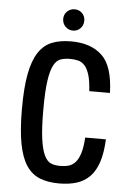

<svg xmlns="http://www.w3.org/2000/svg" viewBox="-58 -900 634 952"><g transform="rotate(5 258.5 -423.5)"><path d="M382 -228H485Q482 -161 467 -115Q452 -69 425 -41.5Q398 -14 360 -2Q322 10 272 10Q217 10 176.5 -6Q136 -22 109.5 -61.5Q83 -101 70 -169.5Q57 -238 57 -343Q57 -448 70 -516.5Q83 -585 109.5 -625Q136 -665 176 -681Q216 -697 271 -697Q370 -697 425 -645Q481 -593 485 -459H382Q379 -509 370 -539Q361 -569 346.5 -585Q332 -601 313.5 -605.5Q295 -610 273 -610Q247 -610 226.5 -603Q206 -596 192 -569.5Q178 -543 170.5 -490.5Q163 -438 163 -347Q163 -255 170.5 -201.5Q178 -148 192 -120Q206 -92 225.5 -84.5Q245 -77 270 -77Q294 -77 313 -82.5Q332 -88 346.5 -104.5Q361 -121 370 -150.5Q379 -180 382 -228ZM275 -751Q253 -751 237.5 -766.5Q222 -782 222 -805Q222 -827 237.5 -842Q253 -857 275 -857Q297 -857 312 -842Q327 -827 327 -805Q327 -782 312 -766.5Q297 -751 275 -751Z"/></g></svg>

Font: Medium
Style: Regular
Weight: 500
Designer: Fernando Haro
Foundry: deFharo
Version: Version 1.787